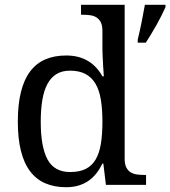

<svg xmlns="http://www.w3.org/2000/svg" viewBox="-20 -780 718 810"><path d="M505.9 -109.9Q505.9 -87.9 512.5 -74.5Q519 -61 530.3 -53.7Q541.5 -46.4 556.4 -44.2Q571.3 -42 587.9 -42H596.2V0H426.8L416 -89.8H412.1Q400.9 -66.9 386.5 -48.6Q372.1 -30.3 353.5 -17.3Q335 -4.4 311.5 2.7Q288.1 9.8 258.8 9.8Q209.5 9.8 171.4 -6.6Q133.3 -22.9 107.4 -56.9Q81.5 -90.8 68.4 -143.1Q55.2 -195.3 55.2 -267.1Q55.2 -339.4 68.4 -392.1Q81.5 -444.8 107.4 -479Q133.3 -513.2 171.4 -529.5Q209.5 -545.9 258.8 -545.9Q287.6 -545.9 311 -539.6Q334.5 -533.2 353.3 -521.5Q372.1 -509.8 386.7 -493.7Q401.4 -477.5 412.1 -458H418Q416.5 -482.4 415 -503.9Q414.1 -522.5 413.1 -540.8Q412.1 -559.1 412.1 -567.9V-649.9Q412.1 -671.9 405.5 -685.3Q398.9 -698.7 387.7 -706.1Q376.5 -713.4 361.6 -715.6Q346.7 -717.8 330.1 -717.8H321.8V-759.8H505.9ZM275.9 -54.2Q314.9 -54.2 341.1 -67.1Q367.2 -80.1 383.1 -106.4Q398.9 -132.8 405.5 -172.9Q412.1 -212.9 412.1 -267.1Q412.1 -319.3 405.5 -359.4Q398.9 -399.4 383.1 -426.5Q367.2 -453.6 340.8 -467.8Q314.5 -481.9 274.9 -481.9Q242.2 -481.9 218.8 -467.8Q195.3 -453.6 180.4 -426.3Q165.5 -398.9 158.7 -358.6Q151.9 -318.4 151.9 -266.1Q151.9 -159.7 180.7 -106.9Q209.5 -54.2 275.9 -54.2ZM561 -612.8Q569.3 -646.5 577.1 -685.1Q585 -723.6 591.3 -759.8H678.2V-750Q671.4 -734.4 661.6 -714.8Q651.9 -695.3 640.4 -675Q628.9 -654.8 617.2 -635.3Q605.5 -615.7 595.2 -600.1H561Z"/></svg>

Font: Droid Serif
Style: Regular
Weight: 400
Designer: Monotype Design team
Foundry: Monotype Imaging Inc.
Version: Version 1.03